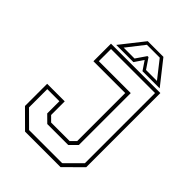

<svg xmlns="http://www.w3.org/2000/svg" viewBox="-243 -976 1093 1093"><g transform="rotate(45 304.0 -429.0)"><path d="M161 0 57.5 -103V-281.5H199V-172L229.5 -141.5H378.5L409 -172V-558.5H153V-700H550.5V-103L447 0ZM171 -22.5H437.5L529 -113.5V-678.5H174.5V-580.5H431.5V-162.5L389 -120H220L177 -162.5V-260.5H79.5V-113.5ZM291 -858H417L529 -716H390.5L354 -770L317.5 -716H179ZM302 -840 220 -735H307.5L350 -797H358L400 -735H488L405.5 -840Z"/></g></svg>

Font: Tourney Thin ExtraLight
Style: Regular
Weight: 250
Version: Version 1.015